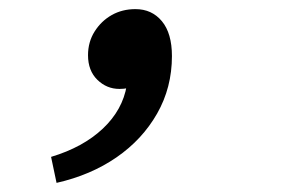

<svg xmlns="http://www.w3.org/2000/svg" viewBox="-20 -197 640 421"><path d="M104 204 92 147Q162 126 205.5 85Q249 44 258 -10L273 -93L302 -26Q293 -17 277.5 -9.5Q262 -2 242 -2Q214 -2 193.5 -22Q173 -42 173 -76Q173 -105 187.5 -128Q202 -151 225 -164Q248 -177 277 -177Q313 -177 335 -150.5Q357 -124 357 -74Q357 -5 324.5 52Q292 109 235.5 148Q179 187 104 204Z"/></svg>

Font: Source Code Pro ExtraLight SemiBold
Style: Italic
Weight: 600
Italic angle: -11°
Monospace: yes
Version: Version 1.016;hotconv 1.0.116;makeotfexe 2.5.65601